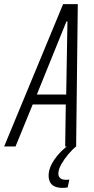

<svg xmlns="http://www.w3.org/2000/svg" viewBox="-53 -708 454 928"><path d="M-33 0 252 -688H323L315 0H262L265 -203H105L22 0ZM125 -251H267L273 -604H268ZM249 200Q225 200 210 192.5Q195 185 188.5 171.5Q182 158 182 141Q182 104 210 63Q238 22 284 -11L316 -1Q298 13 278 36.5Q258 60 243.5 85.5Q229 111 229 132Q229 144 237.5 152.5Q246 161 266 161Q269 161 272 161Q275 161 282 160L274 198Q267 199 261 199.5Q255 200 249 200Z"/></svg>

Font: Saira ExtraCondensed Light
Style: Italic
Weight: 300
Width: 2
Italic angle: -12°
Designer: Hector Gatti with collaboration of the Omnibus-Type team
Foundry: Omnibus-Type
Version: Version 1.101